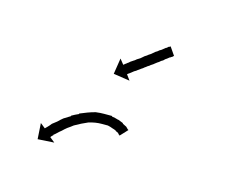

<svg xmlns="http://www.w3.org/2000/svg" viewBox="-50 -488 450 373"><g transform="rotate(15 175.5 -301.5)"><path d="M263 -405Q263 -405 261 -403Q260 -403 259 -402Q258 -401 257 -401Q256 -400 254.5 -399Q253 -398 252 -397Q250 -396 248.5 -394.5Q247 -393 246 -392Q244 -391 242.5 -390Q241 -389 239 -387Q237 -386 232 -382Q230 -380 225 -377Q223 -375 221 -374Q219 -373 217 -371Q215 -370 213.5 -368.5Q212 -367 210 -366Q207 -364 203 -361Q202 -360 200.5 -359Q199 -358 197 -357Q196 -356 194.5 -355Q193 -354 192 -353Q191 -352 190 -351.5Q189 -351 188 -350Q188 -350 187 -349.5Q186 -349 186 -348Q186 -349 185 -348L193 -337L160 -342L165 -374L173 -364Q173 -364 174 -364Q175 -365 175.5 -365.5Q176 -366 176 -366Q178 -367 180 -369Q182 -370 185 -373Q187 -374 191 -377Q193 -378 194.5 -379.5Q196 -381 198 -382Q200 -383 202 -384.5Q204 -386 205 -387Q207 -389 209 -390.5Q211 -392 213 -393Q215 -395 220 -398Q225 -402 227 -404Q231 -406 234 -409Q236 -410 237.5 -411Q239 -412 240 -413Q241 -414 242.5 -415Q244 -416 245 -417Q246 -417 247 -418Q248 -419 249 -420Q251 -421 252 -421Q252 -422 253 -422L264 -406Q265 -406 263 -405ZM200 -230Q200 -230 200.5 -230Q201 -230 201 -230Q201 -230 201 -230Q201 -230 201 -230Q199 -231 198 -233Q198 -233 198 -233Q198 -233 198 -233Q198 -233 198 -233Q198 -233 198 -233Q196 -234 192 -236Q192 -236 192.5 -236Q193 -236 193 -236Q193 -236 193 -236Q193 -236 193 -236Q189 -238 185 -239Q185 -239 185 -239Q185 -239 185 -239Q185 -239 185 -239Q185 -239 185 -239Q180 -241 175 -242Q175 -242 175 -242Q175 -242 175 -242Q175 -242 175 -242Q175 -242 175 -242Q169 -242 163 -242Q163 -242 163 -242Q163 -242 163 -242Q163 -242 163 -242Q163 -242 163 -242Q156 -242 150 -241Q150 -241 150 -241Q150 -241 150 -241Q150 -241 150 -241Q150 -241 150 -241Q144 -240 137 -238Q137 -238 137 -238Q137 -238 137 -238Q137 -238 137 -238Q137 -238 137 -238Q130 -235 124 -232Q124 -232 124 -232Q124 -232 124 -232Q124 -232 124 -232Q124 -232 124 -232Q117 -228 111 -225Q111 -225 111 -225Q111 -225 111 -225Q111 -225 111 -225Q111 -225 111 -225Q106 -221 100 -217Q100 -217 100 -217Q100 -217 100 -217Q100 -217 100 -217Q100 -217 100 -217Q95 -213 91 -209Q91 -209 91 -209Q91 -209 91 -209Q91 -209 91 -209Q91 -209 91 -209Q87 -206 83 -202Q83 -202 83 -202Q83 -202 83 -202Q83 -202 83 -202Q83 -202 83 -202Q80 -199 77 -197Q77 -197 77 -197Q77 -197 77 -197Q78 -197 78 -197Q78 -197 78 -197Q75 -194 74 -193Q74 -193 74 -193Q74 -193 74 -193Q74 -193 74 -193Q74 -193 74 -193Q73 -192 73 -191L83 -183L50 -181L48 -213L58 -205Q58 -205 59 -206Q59 -206 59 -206Q59 -206 59 -206Q59 -206 59 -206Q59 -206 59 -206Q61 -208 63 -210Q63 -210 63 -210Q63 -210 63 -210Q63 -210 63 -210Q63 -210 63 -210Q66 -213 69 -217Q69 -217 69 -217Q69 -217 69 -217Q69 -217 69 -217Q69 -217 69 -217Q73 -220 78 -224Q78 -224 78 -224Q78 -224 78 -224Q78 -224 78 -224Q78 -224 78 -224Q83 -229 88 -233Q88 -233 88 -233Q88 -233 88 -233Q88 -233 88 -233Q88 -233 88 -233Q94 -237 101 -241Q101 -241 101 -241Q101 -241 101 -242Q101 -242 101 -242Q101 -242 101 -242Q108 -246 115 -249Q115 -249 115 -249Q115 -249 115 -250Q115 -250 115 -250Q115 -250 115 -250Q122 -253 130 -256Q130 -256 130 -256Q130 -256 130 -256Q130 -256 130 -256Q130 -256 130 -256Q138 -259 146 -261Q146 -261 146 -261Q146 -261 146 -261Q146 -261 146.5 -261Q147 -261 147 -261Q154 -262 162 -262Q162 -262 162.5 -262Q163 -262 163 -262Q163 -262 163 -262Q163 -262 163 -262Q171 -262 178 -262Q178 -262 178 -262Q178 -262 178 -262Q178 -262 178 -261.5Q178 -261 178 -261Q185 -260 191 -258Q191 -258 191 -258Q191 -258 191 -258Q191 -258 191.5 -258Q192 -258 192 -258Q197 -256 202 -254Q202 -254 202 -254Q202 -254 202 -254Q202 -254 202 -253.5Q202 -253 202 -253Q206 -251 210 -249Q210 -249 210 -249Q210 -249 210 -249Q210 -249 210 -249Q210 -249 210 -249Q212 -247 214 -245Q214 -245 214 -245Q214 -245 214 -245Q214 -245 214 -245Q214 -245 214 -245Q215 -244 216 -244L202 -229Q201 -230 200 -230Z"/></g></svg>

Font: FRB American Cursive Just Arrows
Style: Italic
Weight: 400
Italic angle: -25°
Version: Version 2.0;Modular Font Editor K font №1